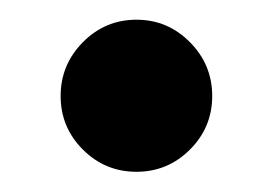

<svg xmlns="http://www.w3.org/2000/svg" viewBox="-20 -160 270 190"><path d="M40 -65Q40 -96 62 -118.2Q84 -140.5 115 -140.5Q146 -140.5 168 -118.2Q190 -96 190 -65Q190 -34 168 -12Q146 10 115 10Q84 10 62 -12Q40 -34 40 -65Z"/></svg>

Font: Bodoni* 72pt Medium
Style: Regular
Weight: 500
Version: Version 2.3